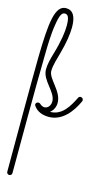

<svg xmlns="http://www.w3.org/2000/svg" viewBox="-171 -766 726 1288"><g transform="rotate(15 192.5 -122.0)"><path d="M383 -136C384 -139 385 -141 385 -143C385 -153 377 -162 366 -162C359 -162 353 -158 350 -151C318 -87 277 -12 193 -12C212 -27 227 -52 227 -83C227 -165 130 -224 130 -280C130 -320 149 -377 157 -407C179 -486 189 -550 189 -598C189 -673 166 -712 118 -712C40 -712 28 -582 23 -358C20 -189 20 321 20 450C20 460 28 468 38 468C48 468 56 460 56 450C56 321 57 -188 61 -357C62 -434 64 -521 75 -584C85 -651 98 -675 118 -675C136 -675 152 -667 152 -598C152 -559 144 -492 115 -395C104 -358 93 -316 93 -280C93 -203 190 -150 190 -83C190 -56 173 -32 148 -32C131 -32 118 -45 116 -47C113 -50 108 -52 103 -52C93 -52 84 -45 84 -35C84 -32 85 -29 87 -26C110 9 150 23 193 23C287 23 349 -60 383 -136Z"/></g></svg>

Font: Sacramento
Style: Regular
Weight: 400
Designer: Astigmatic (AOETI)
Foundry: Astigmatic (AOETI)
Version: Version 1.000